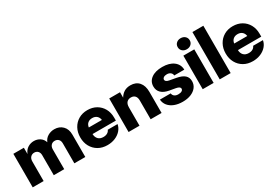

<svg xmlns="http://www.w3.org/2000/svg" viewBox="34 -1639 3640 2556"><g transform="rotate(-30 1854.0 -361.0)"><path d="M46.9 0V-515.6H208.5V-418.9Q231 -474.1 273.4 -500.5Q315.9 -526.9 366.2 -526.9Q418 -526.9 458.7 -500.2Q499.5 -473.6 515.6 -422.9Q535.2 -473.1 580.6 -500Q626 -526.9 681.2 -526.9Q757.3 -526.9 806.4 -478Q855.5 -429.2 855.5 -343.3V0H687V-306.2Q687 -347.2 665.3 -368.9Q643.6 -390.6 609.4 -390.6Q573.7 -390.6 552.5 -366.7Q531.2 -342.8 531.2 -303.7V0H370.6V-308.1Q370.6 -345.7 349.6 -368.2Q328.6 -390.6 294.4 -390.6Q260.3 -390.6 237.5 -366.9Q214.8 -343.3 214.8 -300.3V0Z M1192.9 11.7Q1113.8 11.7 1054 -22.9Q994.1 -57.6 960.7 -118.4Q927.2 -179.2 927.2 -257.8Q927.2 -336.4 960.7 -397.2Q994.1 -458 1053.2 -492.7Q1112.3 -527.3 1188.5 -527.3Q1266.1 -527.3 1325 -493.4Q1383.8 -459.5 1417 -399.7Q1450.2 -339.8 1450.2 -261.7V-216.3H1091.3Q1092.8 -167 1120.8 -138.2Q1148.9 -109.4 1198.7 -109.4Q1235.8 -109.4 1261 -124.5Q1286.1 -139.6 1295.4 -165H1446.3Q1437 -113.3 1401.4 -73.2Q1365.7 -33.2 1311.8 -10.7Q1257.8 11.7 1192.9 11.7ZM1092.3 -316.9H1293.5Q1287.6 -357.4 1261.2 -380.4Q1234.9 -403.3 1192.9 -403.3Q1150.4 -403.3 1124 -380.4Q1097.7 -357.4 1092.3 -316.9Z M1688.5 -280.3V0H1520.5V-515.6H1686.5V-432.1Q1712.4 -476.1 1752.4 -501.5Q1792.5 -526.9 1850.6 -526.9Q1934.6 -526.9 1981.2 -473.1Q2027.8 -419.4 2027.8 -324.2V0H1859.9V-289.1Q1859.9 -335 1837.9 -359.1Q1815.9 -383.3 1775.9 -383.3Q1736.3 -383.3 1712.4 -358.2Q1688.5 -333 1688.5 -280.3Z M2349.1 12.7Q2277.8 12.7 2222.7 -8.8Q2167.5 -30.3 2134.5 -70.3Q2101.6 -110.4 2097.2 -165H2262.7Q2266.6 -136.2 2288.1 -119.6Q2309.6 -103 2346.7 -103Q2381.3 -103 2400.9 -115.2Q2420.4 -127.4 2420.4 -147Q2420.4 -179.2 2357.9 -190.4L2264.6 -207Q2188.5 -220.7 2148.7 -259.3Q2108.9 -297.9 2108.9 -358.9Q2108.9 -435.1 2170.4 -480.7Q2231.9 -526.4 2339.8 -526.4Q2447.8 -526.4 2511.7 -478.5Q2575.7 -430.7 2578.1 -348.1H2423.3Q2422.9 -375 2401.1 -393.1Q2379.4 -411.1 2345.7 -411.1Q2313 -411.1 2294.7 -398.4Q2276.4 -385.7 2276.4 -366.7Q2276.4 -335 2332 -324.2L2435.5 -305.2Q2515.1 -290.5 2553.2 -256.3Q2591.3 -222.2 2591.3 -164.6Q2591.3 -111.8 2560.8 -71.8Q2530.3 -31.7 2475.8 -9.5Q2421.4 12.7 2349.1 12.7Z M2660.2 0V-515.6H2828.1V0ZM2743.7 -565.9Q2703.6 -565.9 2677.5 -589.8Q2651.4 -613.8 2651.4 -650.9Q2651.4 -688 2677.5 -711.7Q2703.6 -735.4 2743.7 -735.4Q2784.2 -735.4 2810.3 -711.7Q2836.4 -688 2836.4 -650.9Q2836.4 -613.8 2810.3 -589.8Q2784.2 -565.9 2743.7 -565.9Z M3089.8 -727.5V0H2921.9V-727.5Z M3427.7 11.7Q3348.6 11.7 3288.8 -22.9Q3229 -57.6 3195.6 -118.4Q3162.1 -179.2 3162.1 -257.8Q3162.1 -336.4 3195.6 -397.2Q3229 -458 3288.1 -492.7Q3347.2 -527.3 3423.3 -527.3Q3501 -527.3 3559.8 -493.4Q3618.7 -459.5 3651.9 -399.7Q3685.1 -339.8 3685.1 -261.7V-216.3H3326.2Q3327.6 -167 3355.7 -138.2Q3383.8 -109.4 3433.6 -109.4Q3470.7 -109.4 3495.8 -124.5Q3521 -139.6 3530.3 -165H3681.2Q3671.9 -113.3 3636.2 -73.2Q3600.6 -33.2 3546.6 -10.7Q3492.7 11.7 3427.7 11.7ZM3327.1 -316.9H3528.3Q3522.5 -357.4 3496.1 -380.4Q3469.7 -403.3 3427.7 -403.3Q3385.3 -403.3 3358.9 -380.4Q3332.5 -357.4 3327.1 -316.9Z"/></g></svg>

Font: Inter Display ExtraBold
Style: Regular
Weight: 800
Designer: Rasmus Andersson
Foundry: rsms
Version: Version 4.000;git-a52131595